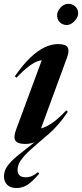

<svg xmlns="http://www.w3.org/2000/svg" viewBox="-50 -731 423 991"><path d="M259 -687.5Q268 -699.5 280 -705.5Q292 -711.5 305.2 -711.2Q318.5 -711 331.5 -703Q351.5 -689.5 353.2 -667.2Q355 -645 339 -627.5Q330 -615.5 318.2 -608.8Q306.5 -602 293.5 -602Q280.5 -602 267 -609.5Q247 -623 245 -646.2Q243 -669.5 259 -687.5ZM202.5 -40.5 127 24.5Q90 56.5 71.5 78.2Q53 100 46.8 115.8Q40.5 131.5 40.5 145.5Q40.5 164 50.8 174Q61 184 82 184Q99 184 113.8 178Q128.5 172 146.5 157.5L152 165.5Q115.5 208.5 89.8 224Q64 239.5 36.5 239.5Q3 239.5 -13.2 222.5Q-29.5 205.5 -29.5 180.5Q-29.5 163.5 -22.8 145.8Q-16 128 7.5 103.2Q31 78.5 81 40.5L143 -8.5L146 -3.5Q128.5 4.5 112.2 8.2Q96 12 81 12Q41 12 29.8 -4.8Q18.5 -21.5 32.5 -60.5L176.5 -449.5L196.5 -420.5Q174 -423.5 151.5 -417.2Q129 -411 101.2 -390.5Q73.5 -370 35 -330L26.5 -337Q68.5 -397.5 107 -434Q145.5 -470.5 181 -487Q216.5 -503.5 249 -503.5Q289 -503.5 299 -486.8Q309 -470 296.5 -435.5L152 -42L121.5 -66.5Q139.5 -63.5 162.8 -68.8Q186 -74 217.8 -95.2Q249.5 -116.5 292 -161L300 -154Q275 -116.5 250.2 -88.2Q225.5 -60 202.5 -40.5Z"/></svg>

Font: Newsreader 60pt SemiBold
Style: Italic
Weight: 600
Italic angle: -17°
Designer: Hugues Gentile
Foundry: Production Type
Version: Version 1.003